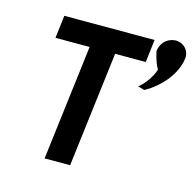

<svg xmlns="http://www.w3.org/2000/svg" viewBox="-106 -836 956 945"><g transform="rotate(15 372.0 -364.0)"><path d="M743 -653C748 -691 722 -722 686 -727C680 -728 674 -728 668 -727C630 -723 601 -692 597 -653C605 -618 615 -586 628 -566C611 -515 573 -474 555 -462C567 -458 577 -455 588 -452C669 -496 733 -575 743 -653ZM114 -703 100 -587H274L202 0H332L404 -587H560L574 -703Z"/></g></svg>

Font: Bluebird
Style: NrwObl
Weight: 400
Designer: Jasper
Foundry: Cannot Into Space Fonts
Version: Version 0.98